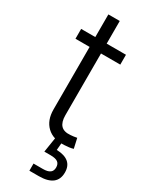

<svg xmlns="http://www.w3.org/2000/svg" viewBox="-227 -717 752 964"><g transform="rotate(30 149.0 -235.0)"><path d="M267.6 -542.5V-485.4H7.8V-542.5ZM89.8 -673.8H155.8V-127.4Q155.8 -87.9 173.3 -69.3Q190.9 -50.8 228 -54.2Q234.9 -54.2 245.4 -55.9Q255.9 -57.6 264.2 -59.1L276.9 -2.4Q266.1 1 252.9 2.7Q239.7 4.4 227.1 4.9Q162.1 8.8 126 -25.9Q89.8 -60.5 89.8 -123ZM138.7 204.1V162.6H192.9Q221.2 162.6 234.1 152.8Q247.1 143.1 247.1 123Q247.1 102.5 234.1 93Q221.2 83.5 191.9 83.5H155.8L171.9 -18.6H209.5V0L205.6 44.9Q251.5 46.4 274.7 65.9Q297.9 85.4 297.9 123Q297.9 163.6 271.5 183.8Q245.1 204.1 193.4 204.1Z"/></g></svg>

Font: Inter 16pt Light
Style: Regular
Weight: 300
Version: Version 4.001;git-66647c0bb